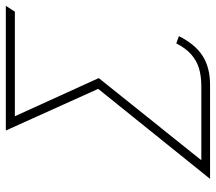

<svg xmlns="http://www.w3.org/2000/svg" viewBox="-61 -680 741 659"><g transform="rotate(-90 309.5 -350.5)"><path d="M342 -30H89L371 -382L240 -670H599L619 -701H191L334 -384L25 0H348Q407 0 447 -25.5Q487 -51 515 -107L490 -116Q474 -84 452.5 -65Q431 -46 404.5 -38Q378 -30 342 -30Z"/></g></svg>

Font: Advent Pro ExtraLight
Style: Italic
Weight: 250
Italic angle: -12°
Version: Version 3.000